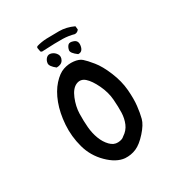

<svg xmlns="http://www.w3.org/2000/svg" viewBox="-154 -724 808 860"><g transform="rotate(-30 250.0 -294.5)"><path d="M246.1 25.4Q203.1 21.5 160.2 -21Q117.2 -63.5 101.6 -121.1Q85.9 -178.7 89.8 -237.3Q93.8 -295.9 111.3 -342.8Q128.9 -389.6 156.2 -419.9Q183.6 -450.2 210 -459Q236.3 -467.8 262.7 -464.8Q289.1 -461.9 303.2 -449.7Q317.4 -437.5 340.8 -408.7Q364.3 -379.9 384.8 -330.1Q405.3 -280.3 409.2 -232.9Q413.1 -185.5 409.2 -150.9Q405.3 -116.2 398.4 -89.8Q391.6 -63.5 361.3 -29.8Q331.1 3.9 304.2 15.6Q277.3 27.3 246.1 25.4ZM287.1 -63.5Q311.5 -79.1 322.3 -104.5Q333 -129.9 334 -159.2Q335 -188.5 332 -227.5Q329.1 -266.6 310.1 -306.6Q291 -346.7 270.5 -364.7Q250 -382.8 225.6 -372.6Q201.2 -362.3 185.5 -324.2Q169.9 -286.1 168.9 -249Q168 -211.9 170.9 -178.7Q173.8 -145.5 184.6 -117.2Q195.3 -88.9 213.9 -69.8Q232.4 -50.8 254.4 -51.8Q276.4 -52.7 287.1 -63.5ZM183.6 -479.5Q156.2 -501 157.7 -516.1Q159.2 -531.2 169.4 -541Q179.7 -550.8 194.8 -545.9Q210 -541 218.8 -526.9Q227.5 -512.7 218.3 -496.1Q209 -479.5 183.6 -479.5ZM296.9 -483.4Q267.6 -504.9 270 -519Q272.5 -533.2 280.8 -542Q289.1 -550.8 309.6 -543Q330.1 -535.2 324.7 -508.3Q319.3 -481.4 296.9 -483.4ZM329.1 -568.4Q301.8 -576.2 271 -577.1Q240.2 -578.1 162.1 -574.2L156.2 -578.1L152.3 -599.6L156.2 -605.5Q181.6 -613.3 209 -614.3Q236.3 -615.2 273.9 -615.2Q311.5 -615.2 348.6 -597.7L350.6 -580.1Q342.8 -568.4 329.1 -568.4Z"/></g></svg>

Font: JasonHandwriting4
Style: Regular
Weight: 400
Version: Version 1.01.21